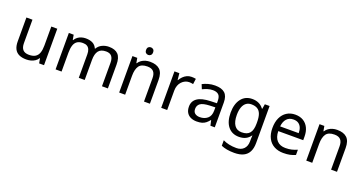

<svg xmlns="http://www.w3.org/2000/svg" viewBox="-44 -1575 5011 2653"><g transform="rotate(20 2461.0 -248.5)"><path d="M533 -536V0H461L448 -71H444Q427 -43 400 -25Q373 -7 341 1.5Q309 10 274 10Q210 10 166.5 -10.5Q123 -31 101 -74Q79 -117 79 -185V-536H168V-191Q168 -127 197 -95Q226 -63 287 -63Q347 -63 381.5 -85.5Q416 -108 430.5 -151.5Q445 -195 445 -257V-536Z M1291 -546Q1382 -546 1427 -499.5Q1472 -453 1472 -349V0H1385V-345Q1385 -408 1358.5 -440Q1332 -472 1276 -472Q1198 -472 1164.5 -427Q1131 -382 1131 -296V0H1044V-345Q1044 -387 1032 -415.5Q1020 -444 996 -458Q972 -472 934 -472Q880 -472 849 -449.5Q818 -427 804.5 -384Q791 -341 791 -278V0H703V-536H774L787 -463H792Q809 -491 833.5 -509.5Q858 -528 888 -537Q918 -546 950 -546Q1012 -546 1053.5 -524Q1095 -502 1114 -456H1119Q1146 -502 1192.5 -524Q1239 -546 1291 -546Z M1838 -737Q1858 -737 1873.5 -723.5Q1889 -710 1889 -681Q1889 -653 1873.5 -639Q1858 -625 1838 -625Q1816 -625 1801 -639Q1786 -653 1786 -681Q1786 -710 1801 -723.5Q1816 -737 1838 -737ZM1896 -546Q1992 -546 2041 -499.5Q2090 -453 2090 -349V0H2003V-343Q2003 -408 1974 -440Q1945 -472 1883 -472Q1794 -472 1760 -422Q1726 -372 1726 -278V0H1638V-536H1709L1722 -463H1727Q1745 -491 1771.5 -509.5Q1798 -528 1830 -537Q1862 -546 1896 -546Z M2506 -546Q2521 -546 2538.5 -544.5Q2556 -543 2569 -540L2558 -459Q2545 -462 2529.5 -464Q2514 -466 2500 -466Q2469 -466 2441 -453Q2413 -440 2391 -416.5Q2369 -393 2356.5 -360Q2344 -327 2344 -286V0H2256V-536H2328L2338 -438H2342Q2359 -468 2383 -492.5Q2407 -517 2438 -531.5Q2469 -546 2506 -546Z M2852 -545Q2950 -545 2997 -502Q3044 -459 3044 -365V0H2980L2963 -76H2959Q2936 -47 2911.5 -27.5Q2887 -8 2855.5 1Q2824 10 2779 10Q2731 10 2692.5 -7Q2654 -24 2632 -59.5Q2610 -95 2610 -149Q2610 -229 2673 -272.5Q2736 -316 2867 -320L2958 -323V-355Q2958 -422 2929 -448Q2900 -474 2847 -474Q2805 -474 2767 -461.5Q2729 -449 2696 -433L2669 -499Q2704 -518 2752 -531.5Q2800 -545 2852 -545ZM2878 -259Q2778 -255 2739.5 -227Q2701 -199 2701 -148Q2701 -103 2728.5 -82Q2756 -61 2799 -61Q2867 -61 2912 -98.5Q2957 -136 2957 -214V-262Z M3400 -546Q3453 -546 3495.5 -526Q3538 -506 3568 -465H3573L3585 -536H3655V9Q3655 85 3629 136.5Q3603 188 3550 214Q3497 240 3415 240Q3357 240 3308.5 231.5Q3260 223 3222 206V125Q3260 145 3311 156Q3362 167 3420 167Q3489 167 3528.5 126.5Q3568 86 3568 16V-5Q3568 -17 3569 -39.5Q3570 -62 3571 -71H3567Q3539 -30 3497.5 -10Q3456 10 3401 10Q3297 10 3238.5 -63Q3180 -136 3180 -267Q3180 -395 3238.5 -470.5Q3297 -546 3400 -546ZM3412 -472Q3367 -472 3335.5 -448Q3304 -424 3287.5 -378Q3271 -332 3271 -266Q3271 -167 3307.5 -114.5Q3344 -62 3414 -62Q3455 -62 3484 -72.5Q3513 -83 3532 -105.5Q3551 -128 3560 -163Q3569 -198 3569 -246V-267Q3569 -340 3552.5 -385Q3536 -430 3501 -451Q3466 -472 3412 -472Z M4032 -546Q4101 -546 4150.5 -516Q4200 -486 4226.5 -431.5Q4253 -377 4253 -304V-251H3886Q3888 -160 3932.5 -112.5Q3977 -65 4057 -65Q4108 -65 4147.5 -74.5Q4187 -84 4229 -102V-25Q4188 -7 4148 1.5Q4108 10 4053 10Q3977 10 3918.5 -21Q3860 -52 3827.5 -113.5Q3795 -175 3795 -264Q3795 -352 3824.5 -415Q3854 -478 3907.5 -512Q3961 -546 4032 -546ZM4031 -474Q3968 -474 3931.5 -433.5Q3895 -393 3888 -321H4161Q4161 -367 4147 -401Q4133 -435 4104.5 -454.5Q4076 -474 4031 -474Z M4647 -546Q4743 -546 4792 -499.5Q4841 -453 4841 -349V0H4754V-343Q4754 -408 4725 -440Q4696 -472 4634 -472Q4545 -472 4511 -422Q4477 -372 4477 -278V0H4389V-536H4460L4473 -463H4478Q4496 -491 4522.5 -509.5Q4549 -528 4581 -537Q4613 -546 4647 -546Z"/></g></svg>

Font: utelugu85
Style: Book
Weight: 400
Designer: Jelle Bosma - Monotype Design Team
Foundry: Monotype Imaging Inc.
Version: Version 2.003